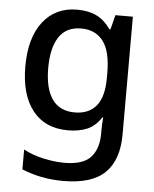

<svg xmlns="http://www.w3.org/2000/svg" viewBox="-55 -595 710 887"><g transform="rotate(5 300.0 -152.0)"><path d="M271 245Q218 245 170 235.5Q122 226 79 208V116Q122 139 173.5 150Q225 161 269 161Q355 161 391 122Q427 83 427 12V-5Q427 -18 427.5 -29.5Q428 -41 430 -63H426Q398 -21 360.5 -5.5Q323 10 272 10Q166 10 108.5 -63Q51 -136 51 -267Q51 -400 109 -474.5Q167 -549 267 -549Q320 -549 357 -531Q394 -513 423 -472H428L445 -539H526V7Q526 125 465 185Q404 245 271 245ZM297 -75Q361 -75 396 -116.5Q431 -158 431 -248V-268Q431 -371 395 -417.5Q359 -464 294 -464Q224 -464 190.5 -413Q157 -362 157 -269Q157 -175 191.5 -125Q226 -75 297 -75Z"/></g></svg>

Font: Noto Sans Mono Medium
Style: Regular
Weight: 500
Designer: Monotype Design Team
Foundry: Monotype Imaging Inc.
Version: Version 2.014